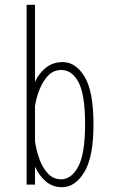

<svg xmlns="http://www.w3.org/2000/svg" viewBox="-20 -770 490 801"><path d="M91 0V-750H126V-429Q143 -465 172 -488Q201 -511 242 -511Q296 -511 333 -449.8Q370 -388.5 370 -251Q370 -114 331.5 -51.5Q293 11 239 11Q199.5 11 171.2 -13.2Q143 -37.5 126 -74.5V0ZM236 -478Q203.5 -478 181.2 -455Q159 -432 145.2 -397.5Q131.5 -363 126 -328V-181Q131.5 -142 144.8 -105.5Q158 -69 180.5 -45.5Q203 -22 235 -22Q278.5 -22 306.8 -75.8Q335 -129.5 335 -251Q335 -375 307.8 -426.5Q280.5 -478 236 -478Z"/></svg>

Font: Trispace Condensed Thin
Style: Regular
Weight: 100
Width: 3
Designer: Tyler Finck
Foundry: Etcetera Type Company
Version: Version 1.210; ttfautohint (v1.8.3)